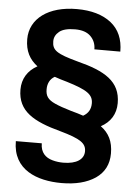

<svg xmlns="http://www.w3.org/2000/svg" viewBox="-62 -768 751 1037"><g transform="rotate(5 314.0 -249.5)"><path d="M563.5 40.5C563.5 -25.4 540.5 -68.8 496.1 -101.6C546.9 -128.9 576.2 -173.3 576.2 -233.4C576.2 -351.6 490.7 -400.9 340.8 -439C226.1 -470.2 200.2 -487.3 200.2 -536.6C200.2 -557.1 209 -574.7 227.1 -589.4C244.6 -603.5 272.9 -610.8 312.5 -610.8C349.6 -610.8 377.9 -601.6 397 -582.5C416 -563.5 425.3 -540 425.3 -512.2H565.9C565.9 -579.6 543.5 -631.3 498.5 -667C453.1 -702.6 391.1 -720.7 312.5 -720.7C159.2 -720.7 59.1 -647.5 59.1 -535.6C59.1 -470.7 83.5 -427.2 127 -394C75.7 -366.2 46.4 -320.3 46.4 -261.2C46.4 -143.1 134.8 -94.7 280.3 -55.7C392.1 -24.4 422.9 -2.4 422.9 41C422.9 84 383.3 112.3 311 112.3C291 112.3 271.5 109.9 252.4 104.5C214.4 94.2 186.5 68.4 186.5 18.1L45.9 18.6C45.9 174.8 179.2 222.7 311 222.7C387.2 222.7 448.2 207 494.6 175.8C540.5 144 563.5 99.1 563.5 40.5ZM329.1 -169.9C290.5 -181.2 260.7 -191.9 240.2 -201.2C199.2 -219.7 187 -240.2 187 -274.9C187 -305.7 199.2 -331.5 225.1 -345.7C246.1 -338.4 268.6 -331.1 292.5 -324.7C404.3 -290.5 437 -268.1 437 -220.2C437 -188.5 423.3 -165 396 -149.9C375 -157.2 353 -163.6 329.1 -169.9Z"/></g></svg>

Font: Vazirmatn
Style: Bold
Weight: 700
Designer: Saber Rastikerdar
Foundry: Saber Rastikerdar
Version: Version 33.003